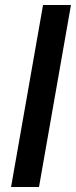

<svg xmlns="http://www.w3.org/2000/svg" viewBox="-20 -743 302 763"><path d="M24 0 151 -723H262L135 0Z"/></svg>

Font: Archivo SemiExpanded Medium
Style: Italic
Weight: 500
Width: 6
Italic angle: -10°
Designer: Hector Gatti
Foundry: Omnibus-Type
Version: Version 2.001